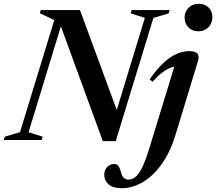

<svg xmlns="http://www.w3.org/2000/svg" viewBox="-49 -738 1140 1012"><path d="M578.5 -125.5 550 -104.5 714.5 -644 640 -667.5 645 -685H845L840 -667.5L759.5 -643.5L561 6H493L261.5 -627.5L282 -632L101.5 -41L176 -17.5L171 0H-29L-24 -17.5L56.5 -41.5L237 -632L161 -668.5L165.5 -685H372.5ZM924 -645Q924 -665.5 933.8 -682.2Q943.5 -699 960.2 -708.5Q977 -718 999 -718Q1031 -718 1050.8 -698Q1070.5 -678 1070.5 -647.5Q1070.5 -626.5 1061 -609.8Q1051.5 -593 1034.8 -583Q1018 -573 996 -573Q964 -573 944 -593.8Q924 -614.5 924 -645ZM877 -30.5Q848.5 64 802.8 127.5Q757 191 702.5 222.5Q648 254 593 254Q546.5 254 523.5 233.8Q500.5 213.5 500.5 183.5Q500.5 159.5 515.2 143Q530 126.5 554 126.5Q567 126.5 574.5 136Q582 145.5 588 168Q594 191 604 199.8Q614 208.5 627.5 208.5Q641.5 208.5 655 201.2Q668.5 194 681.5 176.5Q694.5 159 707.8 128.8Q721 98.5 735.5 52L877.5 -412L899 -388.5Q877 -390 854.8 -382.8Q832.5 -375.5 808 -357Q783.5 -338.5 754.5 -307L740 -320Q777 -373 811.8 -405.5Q846.5 -438 880.2 -453.2Q914 -468.5 946.5 -468.5Q970 -468.5 982 -462.8Q994 -457 996.8 -444.8Q999.5 -432.5 993.5 -413Z"/></svg>

Font: Newsreader 36pt SemiBold
Style: Italic
Weight: 600
Italic angle: -17°
Designer: Hugues Gentile
Foundry: Production Type
Version: Version 1.003